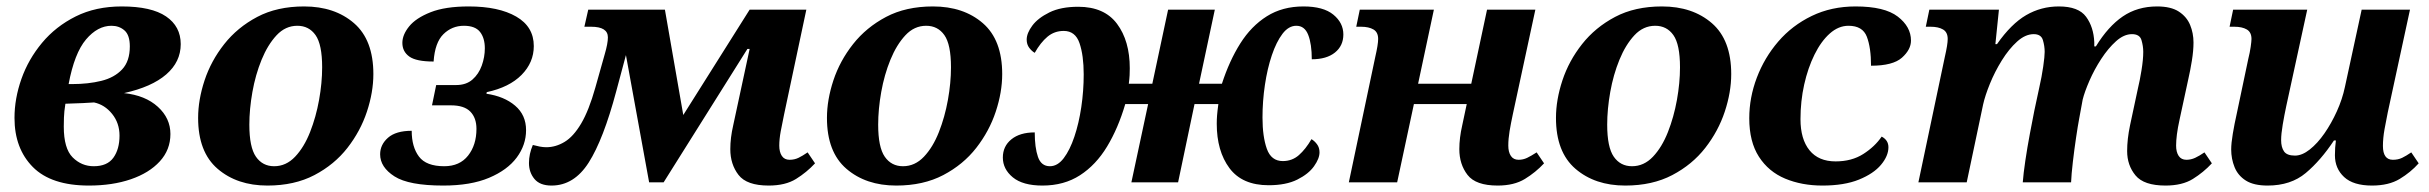

<svg xmlns="http://www.w3.org/2000/svg" viewBox="-20 -566 7540 596"><path d="M256 10Q139 10 82 -47.5Q25 -105 25 -200Q25 -260 46.5 -321Q68 -382 110.5 -433Q153 -484 215 -515Q277 -546 358 -546Q450 -546 495.5 -515Q541 -484 541 -429Q541 -374 496 -335Q451 -296 365 -277Q431 -270 470 -234.5Q509 -199 509 -150Q509 -101 476 -65Q443 -29 386 -9.5Q329 10 256 10ZM326 -486Q283 -486 247 -443.5Q211 -401 193 -305H204Q254 -305 294.5 -315Q335 -325 359 -350.5Q383 -376 383 -422Q383 -457 366.5 -471.5Q350 -486 326 -486ZM271 -50Q313 -50 332 -76.5Q351 -103 351 -145Q351 -184 328 -212.5Q305 -241 272 -248Q261 -247 237.5 -246Q214 -245 183 -244Q179 -219 178.5 -201Q178 -183 178 -173Q178 -105 205.5 -77.5Q233 -50 271 -50Z M810 10Q716 10 655.5 -42Q595 -94 595 -200Q595 -256 615 -316.5Q635 -377 676 -429Q717 -481 778.5 -513.5Q840 -546 924 -546Q1019 -546 1079 -494Q1139 -442 1139 -336Q1139 -280 1119 -219.5Q1099 -159 1058.5 -107Q1018 -55 956 -22.5Q894 10 810 10ZM831 -50Q868 -50 896 -79.5Q924 -109 942.5 -156Q961 -203 970.5 -256Q980 -309 980 -357Q980 -428 959.5 -457Q939 -486 903 -486Q866 -486 838.5 -456.5Q811 -427 792 -380.5Q773 -334 763.5 -280.5Q754 -227 754 -179Q754 -109 774.5 -79.5Q795 -50 831 -50Z M1356 10Q1249 10 1204.5 -18.5Q1160 -47 1160 -87Q1160 -117 1184.5 -138.5Q1209 -160 1258 -160Q1258 -110 1280.5 -80Q1303 -50 1359 -50Q1407 -50 1433 -83Q1459 -116 1459 -166Q1459 -200 1440 -219.5Q1421 -239 1380 -239H1321L1334 -302H1396Q1427 -302 1446.5 -319Q1466 -336 1475.5 -362.5Q1485 -389 1485 -416Q1485 -448 1470 -467Q1455 -486 1420 -486Q1383 -486 1356.5 -460Q1330 -434 1326 -375Q1272 -375 1250.5 -390.5Q1229 -406 1229 -433Q1229 -458 1250 -484Q1271 -510 1316.5 -528Q1362 -546 1435 -546Q1528 -546 1582.5 -514.5Q1637 -483 1637 -423Q1637 -372 1599 -333.5Q1561 -295 1491 -280L1490 -275Q1545 -267 1579 -238Q1613 -209 1613 -162Q1613 -116 1584 -77Q1555 -38 1498 -14Q1441 10 1356 10Z M1692 10Q1656 10 1639 -10.5Q1622 -31 1622 -60Q1622 -88 1634 -116Q1645 -113 1655.5 -111Q1666 -109 1676 -109Q1705 -109 1732.5 -125.5Q1760 -142 1784 -182.5Q1808 -223 1828 -294L1857 -397Q1867 -431 1867 -450Q1867 -483 1815 -483H1794L1806 -536H2044L2101 -209L2307 -536H2483L2414 -211Q2408 -183 2403.5 -158.5Q2399 -134 2399 -114Q2399 -94 2407 -82Q2415 -70 2431 -70Q2446 -70 2458.5 -76Q2471 -82 2487 -93L2510 -59Q2484 -31 2451 -10.5Q2418 10 2366 10Q2298 10 2272.5 -23Q2247 -56 2247 -103Q2247 -138 2256 -177L2307 -414H2300L2040 0H1995L1923 -395L1893 -283Q1853 -133 1807.5 -61.5Q1762 10 1692 10Z M2762 10Q2668 10 2607.5 -42Q2547 -94 2547 -200Q2547 -256 2567 -316.5Q2587 -377 2628 -429Q2669 -481 2730.5 -513.5Q2792 -546 2876 -546Q2971 -546 3031 -494Q3091 -442 3091 -336Q3091 -280 3071 -219.5Q3051 -159 3010.5 -107Q2970 -55 2908 -22.5Q2846 10 2762 10ZM2783 -50Q2820 -50 2848 -79.5Q2876 -109 2894.5 -156Q2913 -203 2922.5 -256Q2932 -309 2932 -357Q2932 -428 2911.5 -457Q2891 -486 2855 -486Q2818 -486 2790.5 -456.5Q2763 -427 2744 -380.5Q2725 -334 2715.5 -280.5Q2706 -227 2706 -179Q2706 -109 2726.5 -79.5Q2747 -50 2783 -50Z M3216 10Q3155 10 3124 -15.5Q3093 -41 3093 -77Q3093 -112 3119.5 -133.5Q3146 -155 3192 -155Q3192 -108 3202 -79Q3212 -50 3239 -50Q3263 -50 3282 -75Q3301 -100 3315 -141.5Q3329 -183 3336.5 -233.5Q3344 -284 3344 -335Q3344 -394 3331 -432Q3318 -470 3282 -470Q3253 -470 3231.5 -452Q3210 -434 3192 -402Q3183 -407 3175 -417.5Q3167 -428 3167 -443Q3167 -463 3184.5 -486.5Q3202 -510 3237.5 -527.5Q3273 -545 3327 -545Q3408 -545 3447.5 -492Q3487 -439 3487 -354Q3487 -343 3486.5 -332.5Q3486 -322 3484 -306H3557L3606 -536H3751L3702 -306H3773Q3796 -377 3830 -431Q3864 -485 3912.5 -515.5Q3961 -546 4026 -546Q4088 -546 4119 -520.5Q4150 -495 4150 -459Q4150 -424 4124 -403Q4098 -382 4052 -382Q4052 -429 4041 -457.5Q4030 -486 4004 -486Q3980 -486 3961 -461Q3942 -436 3928 -394.5Q3914 -353 3906.5 -302.5Q3899 -252 3899 -201Q3899 -142 3912.5 -104Q3926 -66 3962 -66Q3991 -66 4012 -84.5Q4033 -103 4051 -134Q4060 -129 4068 -118.5Q4076 -108 4076 -93Q4076 -74 4059 -50Q4042 -26 4007 -8.5Q3972 9 3918 9Q3836 9 3796.5 -44Q3757 -97 3757 -182Q3757 -195 3758 -208Q3759 -221 3762 -243H3688L3637 0H3492L3544 -243H3473Q3451 -168 3416.5 -111Q3382 -54 3332.5 -22Q3283 10 3216 10Z M4629 10Q4561 10 4535.5 -23Q4510 -56 4510 -103Q4510 -138 4519 -177L4533 -243H4369L4317 0H4167L4249 -389Q4258 -428 4258 -445Q4258 -466 4243.5 -474.5Q4229 -483 4205 -483H4190L4201 -536H4431L4382 -306H4547L4596 -536H4746L4676 -211Q4670 -183 4666 -159Q4662 -135 4662 -114Q4662 -94 4670 -82Q4678 -70 4694 -70Q4708 -70 4720.5 -76Q4733 -82 4750 -93L4773 -59Q4747 -31 4713.5 -10.5Q4680 10 4629 10Z M5025 10Q4931 10 4870.5 -42Q4810 -94 4810 -200Q4810 -256 4830 -316.5Q4850 -377 4891 -429Q4932 -481 4993.5 -513.5Q5055 -546 5139 -546Q5234 -546 5294 -494Q5354 -442 5354 -336Q5354 -280 5334 -219.5Q5314 -159 5273.5 -107Q5233 -55 5171 -22.5Q5109 10 5025 10ZM5046 -50Q5083 -50 5111 -79.5Q5139 -109 5157.5 -156Q5176 -203 5185.5 -256Q5195 -309 5195 -357Q5195 -428 5174.5 -457Q5154 -486 5118 -486Q5081 -486 5053.5 -456.5Q5026 -427 5007 -380.5Q4988 -334 4978.5 -280.5Q4969 -227 4969 -179Q4969 -109 4989.5 -79.5Q5010 -50 5046 -50Z M5637 10Q5573 10 5521.5 -11.5Q5470 -33 5440 -79.5Q5410 -126 5410 -199Q5410 -263 5433.5 -325Q5457 -387 5500 -437Q5543 -487 5604 -516.5Q5665 -546 5740 -546Q5830 -546 5871 -514.5Q5912 -483 5912 -440Q5912 -412 5884 -387Q5856 -362 5788 -362Q5788 -418 5775 -452Q5762 -486 5718 -486Q5687 -486 5660 -462Q5633 -438 5612.5 -396.5Q5592 -355 5580.5 -303.5Q5569 -252 5569 -196Q5569 -134 5597 -99.5Q5625 -65 5678 -65Q5728 -65 5764 -88Q5800 -111 5821 -142Q5842 -131 5842 -109Q5842 -82 5819 -54.5Q5796 -27 5750.5 -8.5Q5705 10 5637 10Z M6702 10Q6635 10 6609 -21.5Q6583 -53 6583 -97Q6583 -134 6592 -177L6617 -294Q6622 -314 6627.5 -347.5Q6633 -381 6633 -405Q6633 -423 6627.5 -441.5Q6622 -460 6598 -460Q6573 -460 6548.5 -438Q6524 -416 6502.5 -383Q6481 -350 6466 -315.5Q6451 -281 6445 -257L6434 -197Q6430 -176 6424.5 -139Q6419 -102 6414.5 -63.5Q6410 -25 6409 0H6259Q6261 -27 6267 -67.5Q6273 -108 6281 -150.5Q6289 -193 6295 -223L6310 -293Q6318 -328 6322.5 -359.5Q6327 -391 6327 -405Q6327 -423 6321.5 -441.5Q6316 -460 6293 -460Q6267 -460 6241.5 -437Q6216 -414 6194 -378.5Q6172 -343 6157 -306Q6142 -269 6136 -242L6085 0H5935L6017 -389Q6026 -428 6026 -445Q6026 -466 6011.5 -474.5Q5997 -483 5973 -483H5958L5969 -536H6185L6174 -429H6179Q6223 -492 6269.5 -519Q6316 -546 6371 -546Q6432 -546 6455.5 -514Q6479 -482 6481 -435V-422H6486Q6524 -484 6569.5 -515Q6615 -546 6676 -546Q6719 -546 6743.5 -530Q6768 -514 6778.5 -488.5Q6789 -463 6789 -434Q6789 -409 6784 -378Q6779 -347 6773 -321L6746 -196Q6740 -169 6737.5 -149Q6735 -129 6735 -114Q6735 -94 6743 -82Q6751 -70 6767 -70Q6781 -70 6794 -76Q6807 -82 6823 -93L6846 -59Q6820 -31 6787 -10.5Q6754 10 6702 10Z M7019 10Q6976 10 6951.5 -5.5Q6927 -21 6916.5 -47Q6906 -73 6906 -102Q6906 -121 6911 -151Q6916 -181 6923 -212L6959 -383Q6964 -403 6966.5 -420.5Q6969 -438 6969 -445Q6969 -466 6954.5 -474.5Q6940 -483 6916 -483H6901L6912 -536H7142L7077 -237Q7071 -209 7066 -179.5Q7061 -150 7061 -131Q7061 -109 7070 -96Q7079 -83 7104 -83Q7126 -83 7150 -102Q7174 -121 7195.5 -152Q7217 -183 7234 -220.5Q7251 -258 7259 -296L7311 -536H7461L7392 -217Q7387 -193 7382 -165Q7377 -137 7377 -113Q7377 -70 7408 -70Q7424 -70 7436.5 -76Q7449 -82 7465 -93L7488 -59Q7463 -31 7429 -10.5Q7395 10 7343 10Q7285 10 7256.5 -16.5Q7228 -43 7228 -84Q7228 -108 7231 -130H7225Q7184 -68 7137.5 -29Q7091 10 7019 10Z"/></svg>

Font: Noto Serif
Style: Bold Italic
Weight: 700
Italic angle: -12°
Designer: Monotype Design Team
Foundry: Monotype Imaging Inc.
Version: Version 2.013